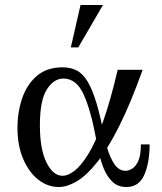

<svg xmlns="http://www.w3.org/2000/svg" viewBox="-20 -740 648 770"><path d="M216 10Q171 10 133.5 -19.5Q96 -49 73 -102.5Q50 -156 50 -228Q50 -289 68.5 -344.5Q87 -400 127 -435Q167 -470 231 -470Q264 -470 288.5 -457Q313 -444 332 -412Q351 -380 367.5 -324.5Q384 -269 400 -185H365Q345 -295 316 -360Q287 -425 234 -425Q196 -425 168 -381.5Q140 -338 140 -238Q140 -141 166.5 -88Q193 -35 231 -35Q252 -35 277.5 -54Q303 -73 332.5 -119.5Q362 -166 392 -249Q422 -332 452 -460H552Q503 -323 457 -232Q411 -141 368.5 -88Q326 -35 287.5 -12.5Q249 10 216 10ZM487 10Q453 10 431.5 -10.5Q410 -31 397 -62Q384 -93 377 -126.5Q370 -160 365 -185H400Q412 -128 432.5 -91.5Q453 -55 483 -55Q496 -55 510.5 -64Q525 -73 535 -95.5Q545 -118 545 -161H580Q580 -87 558.5 -38.5Q537 10 487 10ZM264 -550 303 -720H393L294 -550Z"/></svg>

Font: Brygada 1918
Style: Regular
Weight: 400
Designer: Mateusz Machalski | Borys Kosmynka | Przemek Hoffer
Foundry: NIEPODLEGLA 2018
Version: Version 3.006